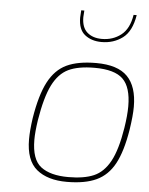

<svg xmlns="http://www.w3.org/2000/svg" viewBox="-54 -812 669 862"><g transform="rotate(5 280.0 -380.5)"><path d="M94 -170Q94 -209 102 -265Q119 -371 150 -430Q181 -489 232 -513Q283 -537 365 -537Q462 -537 506 -492Q550 -447 550 -356Q550 -316 540 -251Q524 -153 494 -97.5Q464 -42 412.5 -18Q361 6 279 6Q192 6 143 -34.5Q94 -75 94 -170ZM516 -258Q525 -315 525 -356Q525 -442 487.5 -478.5Q450 -515 360 -515Q286 -515 242 -494Q198 -473 170.5 -418Q143 -363 126 -258Q118 -204 118 -170Q118 -81 160.5 -48.5Q203 -16 284 -16Q355 -16 399 -35Q443 -54 471.5 -106Q500 -158 516 -258ZM275 -734Q275 -743 277 -767H291Q289 -745 289 -737Q289 -691 314 -669Q339 -647 380 -647Q430 -647 466.5 -675.5Q503 -704 513 -767H527Q515 -693 474.5 -663Q434 -633 380 -633Q335 -633 305 -656.5Q275 -680 275 -734Z"/></g></svg>

Font: Exo Thin
Style: Italic
Weight: 250
Italic angle: -9°
Designer: Natanael Gama
Foundry: Natanael Gama
Version: Version 1.500; ttfautohint (v1.6)